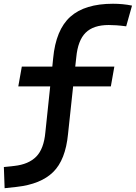

<svg xmlns="http://www.w3.org/2000/svg" viewBox="-60 -762 717 1014"><path d="M-35.6 231.9 -39.6 120.1 15.6 114.3Q91.3 106 131.6 64.9Q171.9 23.9 179.7 -64.5L205.1 -305.7H36.6L55.2 -410.2H216.3L220.7 -454.1Q234.9 -605 311.5 -673.6Q388.2 -742.2 536.6 -742.2Q589.8 -742.2 637.2 -732.4L606.4 -623Q576.7 -627 554.7 -628.4Q532.7 -629.9 514.2 -629.9Q433.1 -629.9 392.1 -589.1Q351.1 -548.3 342.8 -459L337.4 -410.2H543.9L525.4 -305.7H326.2L299.3 -54.2Q286.1 82.5 220.7 146.7Q155.3 210.9 27.3 225.1Z"/></svg>

Font: CaskaydiaCove NFP SemiBold
Style: Italic
Weight: 600
Italic angle: -10°
Designer: Aaron Bell
Foundry: Saja Typeworks
Version: Version 2111.001; VTT 6.35;Nerd Fonts 3.1.1